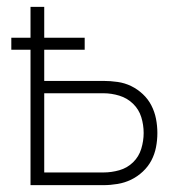

<svg xmlns="http://www.w3.org/2000/svg" viewBox="-20 -540 540 560"><path d="M69 0V-395H13V-430H69V-520H109V-430H227V-395H109V-304H282Q302 -304 323 -301Q344 -298 362.5 -289Q381 -280 396.5 -265.5Q412 -251 421.5 -232.5Q431 -214 435 -193.5Q439 -173 439 -152Q439 -131 435 -110.5Q431 -90 421.5 -72Q412 -54 396.5 -39.5Q381 -25 362.5 -16Q344 -7 323 -3.5Q302 0 282 0ZM109 -37H282Q305 -37 328 -43.5Q351 -50 368 -66.5Q385 -83 392 -106Q399 -129 399 -152Q399 -176 392 -198.5Q385 -221 368 -237.5Q351 -254 328 -261Q305 -268 282 -268H109Z"/></svg>

Font: Iosevka Term Curly Extralight
Style: Regular
Weight: 200
Designer: Belleve Invis
Foundry: Belleve Invis
Version: Version 32.3.0